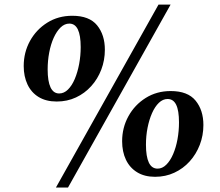

<svg xmlns="http://www.w3.org/2000/svg" viewBox="-20 -795 956 834"><path d="M226.5 -354Q180 -354 148 -373.5Q116 -393 99.5 -428Q83 -463 83 -508Q83 -567.5 110.2 -617Q137.5 -666.5 185.2 -696.5Q233 -726.5 294 -726.5Q368 -726.5 401.8 -685Q435.5 -643.5 435.5 -579Q435.5 -533.5 420 -492.8Q404.5 -452 376.2 -420.8Q348 -389.5 310 -371.8Q272 -354 226.5 -354ZM237 -389Q258 -389 275.2 -406Q292.5 -423 304.8 -452Q317 -481 323.8 -517Q330.5 -553 330.5 -590.5Q330.5 -641.5 318.2 -667Q306 -692.5 281 -692.5Q260.5 -692.5 243.2 -675.8Q226 -659 213.2 -630.8Q200.5 -602.5 193.8 -567Q187 -531.5 187 -493.5Q187 -442 199.5 -415.5Q212 -389 237 -389ZM668.5 -775H721L275.5 19.5H223ZM653.5 -27Q607.5 -27 575.5 -46.8Q543.5 -66.5 527 -101.2Q510.5 -136 510.5 -181.5Q510.5 -240.5 537.8 -290Q565 -339.5 612.8 -369.5Q660.5 -399.5 721.5 -399.5Q795.5 -399.5 829.5 -358Q863.5 -316.5 863.5 -252Q863.5 -206.5 847.8 -165.8Q832 -125 803.8 -93.8Q775.5 -62.5 737.2 -44.8Q699 -27 653.5 -27ZM664.5 -62.5Q685 -62.5 702.2 -79.5Q719.5 -96.5 732 -125.5Q744.5 -154.5 751 -190.2Q757.5 -226 757.5 -263.5Q757.5 -315 745.2 -340Q733 -365 708 -365Q687.5 -365 670.2 -348.5Q653 -332 640.5 -303.8Q628 -275.5 621 -240.2Q614 -205 614 -166.5Q614 -115 626.5 -88.8Q639 -62.5 664.5 -62.5Z"/></svg>

Font: Merriweather 96pt ExtraBold
Style: Italic
Weight: 800
Italic angle: -7.8°
Version: Version 2.101